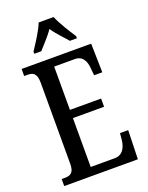

<svg xmlns="http://www.w3.org/2000/svg" viewBox="-169 -1016 848 1100"><g transform="rotate(-20 254.5 -465.5)"><path d="M124 -784V-771H167C194 -803 230 -838 254 -875C278 -838 316 -801 341 -771H384V-784C359 -822 318 -886 300 -931H209C192 -886 149 -822 124 -784ZM26 0H475L480 -176H430L426 -133C420 -89 401 -51 352 -51H206V-349H396V-399H206V-663H332C379 -663 397 -626 400 -581L404 -538H454L450 -714H26V-671H47C78 -671 102 -662 102 -602V-107C102 -56 81 -43 47 -43H26Z"/></g></svg>

Font: Noto Serif Armenian ExtraCondensed Medium
Style: Regular
Weight: 500
Width: 2
Designer: Monotype Design Team
Foundry: Monotype Imaging Inc.
Version: Version 2.008